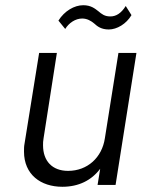

<svg xmlns="http://www.w3.org/2000/svg" viewBox="-20 -709 556 736"><path d="M295 -638C314 -638 329 -629 341 -619C353 -608 368 -596 397 -596C428 -596 464 -617 484 -651L462 -686C444 -657 424 -646 403 -646C381 -646 370 -655 357 -666C344 -676 329 -689 299 -689C265 -689 227 -667 204 -630L230 -598C244 -621 269 -638 295 -638ZM434 -506 382 -179C371 -105 315 -54 241 -54C180 -54 145 -92 145 -152C145 -160 145 -169 147 -179L198 -506H130L74 -158C72 -148 72 -138 72 -128C72 -40 136 7 219 7C282 7 331 -18 364 -62L354 0H423L503 -506Z"/></svg>

Font: Arthouse Owned
Style: Italic
Weight: 400
Italic angle: -10°
Designer: Jeremy Tribby
Foundry: Tribby Type
Version: Version 1.000;PS 001.000;hotconv 1.0.88;makeotf.lib2.5.64775